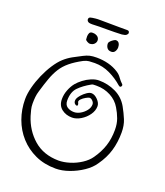

<svg xmlns="http://www.w3.org/2000/svg" viewBox="-161 -1002 967 1122"><g transform="rotate(20 322.5 -440.5)"><path d="M318 12Q247 12 190.5 -14Q134 -40 94 -84.5Q54 -129 33 -187Q12 -245 12 -309Q12 -342 22.5 -383Q33 -424 51 -465Q69 -506 91.5 -540.5Q114 -575 137 -596Q160 -617 187 -632Q214 -647 242 -661Q263 -672 280.5 -676Q298 -680 323 -680Q361 -680 396 -671Q431 -662 460 -643Q477 -632 488.5 -615.5Q500 -599 515 -585Q518 -582 518 -578Q518 -572 512.5 -568Q507 -564 501 -570H500Q463 -603 418 -624.5Q373 -646 323 -646Q303 -646 287.5 -644.5Q272 -643 254 -634Q209 -610 179.5 -585.5Q150 -561 131.5 -531.5Q113 -502 99.5 -464.5Q86 -427 72 -379Q66 -360 64 -341Q62 -322 62 -299Q62 -279 66.5 -262Q71 -245 76 -227Q102 -145 163 -92Q224 -39 317 -38Q350 -38 387 -49.5Q424 -61 456 -82Q488 -103 506 -129Q537 -173 552 -218.5Q567 -264 567 -319Q567 -357 556 -387Q545 -417 528 -445Q506 -483 466 -504Q426 -525 380 -525H370Q363 -525 357 -524.5Q351 -524 345 -520Q302 -496 274 -467.5Q246 -439 246 -386Q246 -359 263.5 -347Q281 -335 306 -335Q325 -335 345 -346.5Q365 -358 379 -376Q393 -394 393 -414Q393 -425 383.5 -435Q374 -445 364 -445Q358 -445 342.5 -436.5Q327 -428 316 -416.5Q305 -405 310 -396Q314 -389 314 -383Q314 -376 307 -376Q302 -376 295.5 -382.5Q289 -389 289 -400Q289 -407 292 -414Q296 -424 308.5 -438Q321 -452 337 -463Q353 -474 365 -474Q385 -474 404.5 -454Q424 -434 424 -414Q424 -386 405.5 -360Q387 -334 359.5 -317.5Q332 -301 306 -301Q268 -301 241 -322Q214 -343 214 -383Q214 -412 225 -440Q236 -468 252 -488Q266 -505 287.5 -521.5Q309 -538 334 -548.5Q359 -559 381 -559Q437 -559 486 -535.5Q535 -512 562 -464Q581 -430 595 -396Q609 -362 609 -318Q609 -257 593.5 -204.5Q578 -152 543 -103Q522 -71 483.5 -45Q445 -19 401 -3.5Q357 12 318 12ZM390 -741Q372 -741 363.5 -752.5Q355 -764 355 -779Q355 -787 363 -795Q371 -803 380 -808.5Q389 -814 393 -814Q407 -814 413.5 -803.5Q420 -793 420 -779Q420 -765 412.5 -753Q405 -741 390 -741ZM257 -742Q252 -741 240.5 -747Q229 -753 228 -759Q228 -763 227.5 -767.5Q227 -772 227 -777Q227 -788 231.5 -798Q236 -808 251 -808Q258 -808 263 -807Q279 -803 286 -794.5Q293 -786 293 -775Q293 -763 283.5 -753Q274 -743 257 -742ZM245 -854Q214 -852 205.5 -858Q197 -864 197 -873Q197 -884 207.5 -887Q218 -890 238 -892Q243 -893 251.5 -893Q260 -893 273 -893Q296 -893 326.5 -892.5Q357 -892 386.5 -892Q416 -892 435 -892Q449 -892 449 -878Q449 -872 441.5 -865.5Q434 -859 414 -857Q395 -856 370 -855.5Q345 -855 321 -855Q296 -855 275.5 -855Q255 -855 245 -854Z"/></g></svg>

Font: Ruge Boogie
Style: Regular
Weight: 400
Designer: Robert E. Leuschke
Foundry: Robert E. Leuschke
Version: Version 1.010; ttfautohint (v1.8.3)